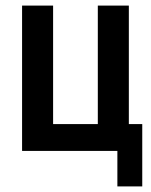

<svg xmlns="http://www.w3.org/2000/svg" viewBox="-20 -540 540 687"><path d="M400 127V0H59V-520H170V-96H330V-520H441V-96H489V127Z"/></svg>

Font: Iosevka SS08 Regular
Style: Bold
Weight: 700
Monospace: yes
Designer: Belleve Invis
Foundry: Belleve Invis
Version: Version 16.3.4; ttfautohint (v1.8.4)